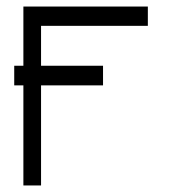

<svg xmlns="http://www.w3.org/2000/svg" viewBox="-20 -617 526 587"><path d="M23.5 -386V-416H51.5V-597H432V-538H105.5V-416H295V-386V-356H105.5V-50H51.5V-356H23.5Z"/></svg>

Font: 3270 Nerd Font Mono SemCond
Style: Regular
Weight: 400
Monospace: yes
Version: Version 3.0.1;Nerd Fonts 3.1.1